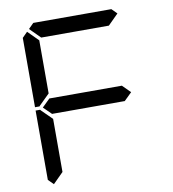

<svg xmlns="http://www.w3.org/2000/svg" viewBox="-100 -1087 1016 1129"><g transform="rotate(-10 408.0 -522.5)"><path d="M130 -45 99 -76V-490H126L130 -485L192 -424V-107ZM671 -499 624 -453V-454H192V-453L144 -500L192 -547V-546H624ZM130 -515 126 -510H99V-924L130 -955L192 -893V-576ZM144 -969 175 -1000H641L672 -969L610 -907H206Z"/></g></svg>

Font: seg115
Style: Regular
Weight: 400
Designer: Keshikan(Twitter:@keshinomi_88pro)
Version: seg115 Version 0.46